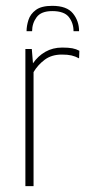

<svg xmlns="http://www.w3.org/2000/svg" viewBox="-20 -638 304 658"><path d="M159 -618Q209 -618 230 -592Q251 -566 251 -531H232Q232 -559 216 -579.5Q200 -600 159 -600Q121 -600 105.5 -579Q90 -558 90 -531H71Q71 -549 77.5 -569.5Q84 -590 103 -604Q122 -618 159 -618ZM67 0V-470H89L93 -421Q110 -446 135.5 -460.5Q161 -475 193 -475Q215 -475 228 -472.5Q241 -470 252 -464L251 -438Q238 -445 225 -448Q212 -451 192 -451Q157 -451 133.5 -433.5Q110 -416 95 -391V0Z"/></svg>

Font: Smooch Sans ExtraLight
Style: Regular
Weight: 200
Designer: Robert E. Leuschke
Foundry: Robert E. Leuschke
Version: Version 1.010; ttfautohint (v1.8.3)